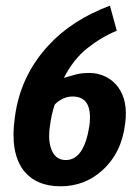

<svg xmlns="http://www.w3.org/2000/svg" viewBox="-20 -641 483 673"><path d="M293.3 -200Q306.7 -302.7 234.7 -302.7Q200 -302.7 172 -274.7Q160 -241.3 154 -192Q148 -142.7 162.7 -111.3Q177.3 -80 210.7 -80Q274.7 -80 293.3 -200ZM389.3 -533.3Q334.7 -510.7 286 -472Q237.3 -433.3 204 -368Q222.7 -373.3 243.3 -379.3Q264 -385.3 294 -385.3Q324 -385.3 350.7 -372Q377.3 -358.7 394.7 -334.7Q429.3 -286.7 418.7 -208Q406.7 -105.3 338.7 -44Q277.3 12 192 12Q105.3 12 61.3 -45.3Q14.7 -109.3 32 -229.3Q50.7 -376 152 -484Q232 -570.7 365.3 -621.3Z"/></svg>

Font: Timmana
Style: Regular
Weight: 400
Designer: Appaji Ambarisha Darbha
Foundry: Andhrapradesh Society for Knowledge Networks
Version: Version 1.0.4; ttfautohint (v1.2.42-39fb)